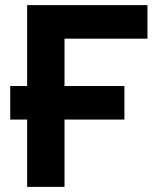

<svg xmlns="http://www.w3.org/2000/svg" viewBox="-20 -730 640 750"><path d="M86 0V-263H20V-394H86V-710H556V-579H232V-394H466V-263H232V0Z"/></svg>

Font: Geist Mono UltraBlack
Style: Regular
Weight: 900
Monospace: yes
Designer: Basement.studio, Andrés Briganti, Mateo Zaragoza
Foundry: Basement.studio, Vercel, Andrés Briganti, Guido Ferreyra, Mateo Zaragoza
Version: Version 1.400; ttfautohint (v1.8.4.7-5d5b)